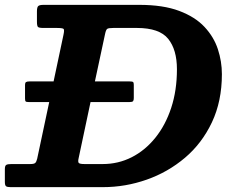

<svg xmlns="http://www.w3.org/2000/svg" viewBox="-65 -770 933 790"><path d="M-45 -21.5V-74Q-45 -89 -38.5 -92Q-32 -95 -17.5 -95H59.5Q75.5 -95 80.2 -99.8Q85 -104.5 88 -117L137.5 -350H55Q43 -350 40.5 -352.8Q38 -355.5 38 -365V-421Q38 -429.5 42 -432.2Q46 -435 56.5 -435H155.5L196 -626Q200.5 -646.5 196.8 -650.8Q193 -655 167.5 -655H113Q95.5 -655 91.2 -659.2Q87 -663.5 87 -681V-723Q87 -740.5 92.5 -745.2Q98 -750 114.5 -750H508Q606.5 -750 672.2 -725.2Q738 -700.5 776.5 -659.2Q815 -618 831.5 -567.5Q848 -517 848 -465Q848 -353.5 807 -266.8Q766 -180 696 -120.8Q626 -61.5 538.5 -30.8Q451 0 358 0H-21.5Q-34.5 0 -39.8 -3.5Q-45 -7 -45 -21.5ZM283 -95H358Q421.5 -95 476.8 -123Q532 -151 574 -203Q616 -255 639.5 -326.5Q663 -398 663 -485Q663 -565.5 627 -610.2Q591 -655 498 -655H402Q381.5 -655 376.2 -651.2Q371 -647.5 367.5 -631L325.5 -435H468Q479.5 -435 482.5 -432.5Q485.5 -430 485.5 -421V-366.5Q485.5 -357.5 482.5 -353.8Q479.5 -350 467 -350H307.5L258.5 -119Q255 -104 259.2 -99.5Q263.5 -95 283 -95Z"/></svg>

Font: Besley*
Style: Bold Italic
Weight: 700
Italic angle: -13°
Designer: Owen Earl
Foundry: indestructible type*
Version: Version 2.000; ttfautohint (v1.8.3)